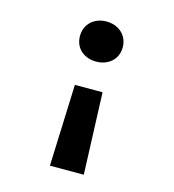

<svg xmlns="http://www.w3.org/2000/svg" viewBox="-110 -646 840 928"><g transform="rotate(15 310.0 -182.0)"><path d="M240 -219 224.5 189.5H394L378.5 -219ZM202.5 -454C202.5 -391 250.5 -354 309 -354C367.5 -354 416.5 -391 416.5 -454C416.5 -516 367.5 -554.5 309 -554.5C250.5 -554.5 202.5 -516 202.5 -454Z"/></g></svg>

Font: Monaspace Argon ExtraBold
Style: Bold
Weight: 800
Designer: Riley Cran & the Lettermatic Team
Foundry: Lettermatic
Version: Version 1.000 (Monaspace Argon)